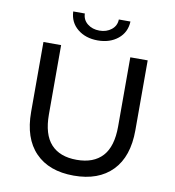

<svg xmlns="http://www.w3.org/2000/svg" viewBox="-96 -983 983 1076"><g transform="rotate(10 395.5 -445.0)"><path d="M98.7 -302.4V-700H199.3V-306Q199.3 -192 249.6 -137Q300 -82 396.1 -82Q492.3 -82 542.6 -137Q593 -192 593 -306V-700H691.9V-302.4Q691.9 -152.1 614 -72Q536.1 8.1 395.3 8.1Q254.4 8.1 176.6 -72Q98.7 -152.1 98.7 -302.4ZM233.3 -897.6H299.4Q300.4 -861.4 328.1 -839.4Q355.9 -817.3 396.1 -817.3Q436.4 -817.3 464.1 -839.4Q491.9 -861.4 492.9 -897.6H559Q556.3 -835.4 510.6 -798.4Q464.9 -761.4 396.1 -761.4Q327.4 -761.4 281.7 -798.4Q236 -835.4 233.3 -897.6Z"/></g></svg>

Font: iiserrat Thin
Style: Regular
Weight: 100
Designer: Akira Ohta
Foundry: Akira Ohta
Version: Version 1.200;Glyphs 3.3.1 (3343)